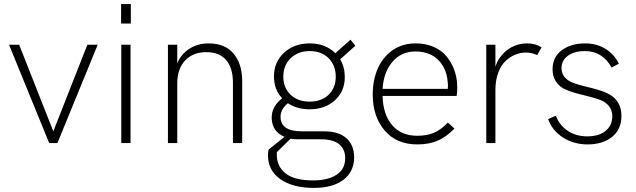

<svg xmlns="http://www.w3.org/2000/svg" viewBox="-20 -710 3155 953"><path d="M224.1 0 24.9 -487.8H75.2L244.6 -58.1L413.6 -487.8H464.8L265.1 0Z M581.1 -593.3V-689.9H629.4V-593.3ZM582 0V-487.8H627.9V0Z M813.5 0V-487.8H859.9V-396.5Q880.4 -443.4 921.6 -469Q962.9 -494.6 1015.6 -494.6Q1095.2 -494.6 1137.7 -445.8Q1180.2 -397 1182.1 -314.5V0H1136.2V-299.3Q1136.2 -372.6 1102.5 -411.9Q1068.8 -451.2 1004.4 -451.2Q938 -451.2 898.9 -409.9Q859.9 -368.7 859.9 -295.9V0Z M1589.4 -58.1Q1661.1 -58.1 1699.5 -23.9Q1737.8 10.3 1737.8 71.3Q1737.8 141.1 1685.1 181.9Q1632.3 222.7 1537.6 222.7Q1433.1 222.7 1371.6 179.4Q1310.1 136.2 1310.1 60.5Q1310.1 45.4 1313.5 32.2L1392.1 -30.8Q1330.6 -56.6 1328.6 -123.5Q1327.1 -180.2 1380.4 -222.2Q1339.8 -265.6 1339.8 -330.6Q1339.8 -402.3 1390.1 -448.5Q1440.4 -494.6 1517.1 -494.6Q1595.7 -494.6 1644.5 -445.8L1719.7 -513.2L1743.7 -482.9L1668.5 -415.5Q1691.4 -376.5 1691.4 -328.1Q1691.4 -256.3 1642.1 -211.9Q1592.8 -167.5 1516.1 -167.5Q1453.6 -167.5 1409.2 -197.8Q1370.6 -166.5 1372.6 -127.4Q1374.5 -58.1 1478.5 -58.1ZM1517.6 -456.5Q1459 -456.5 1422.6 -420.9Q1386.2 -385.3 1386.2 -329.6Q1386.2 -274.4 1422.1 -240Q1458 -205.6 1517.1 -205.6Q1575.7 -205.6 1611.1 -239.7Q1646.5 -273.9 1646.5 -329.1Q1646.5 -385.7 1611.1 -421.1Q1575.7 -456.5 1517.6 -456.5ZM1534.7 185.5Q1605.5 185.5 1649.4 158Q1693.4 130.4 1693.4 74.7Q1693.4 31.2 1663.8 6.3Q1634.3 -18.6 1572.8 -18.6H1456.5Q1439 -18.6 1421.9 -21.5L1354 45.4V59.6Q1354 115.2 1397.2 150.4Q1440.4 185.5 1534.7 185.5Z M2051.3 6.8Q1948.2 6.8 1889.2 -62.3Q1830.1 -131.3 1830.1 -241.2Q1830.1 -312.5 1855 -369.6Q1879.9 -426.8 1928.7 -460.7Q1977.5 -494.6 2043 -494.6Q2087.9 -494.6 2124 -480.7Q2160.2 -466.8 2183.1 -444.3Q2206.1 -421.9 2221.4 -392.6Q2236.8 -363.3 2243.2 -334.2Q2249.5 -305.2 2249.5 -275.9Q2249.5 -245.1 2246.6 -233.9H1878.9Q1881.3 -140.6 1926.8 -88.4Q1972.2 -36.1 2051.3 -36.1Q2099.6 -36.1 2133.8 -50.8Q2168 -65.4 2203.1 -101.6L2235.8 -71.8Q2193.8 -29.3 2151.4 -11.2Q2108.9 6.8 2051.3 6.8ZM1878.9 -269H2202.6Q2204.1 -284.7 2202.6 -299.3Q2201.2 -321.8 2195.3 -343Q2189.5 -364.3 2176.8 -384.8Q2164.1 -405.3 2146.2 -420.7Q2128.4 -436 2101.6 -445.3Q2074.7 -454.6 2042.5 -454.6Q1972.2 -454.6 1928.2 -403.6Q1884.3 -352.5 1878.9 -269Z M2393.6 0V-487.8H2439V-378.9Q2451.2 -417.5 2477.8 -444.3Q2504.4 -471.2 2534.7 -482.9Q2564.9 -494.6 2596.2 -494.6Q2637.7 -494.6 2668 -475.1L2646.5 -436.5Q2619.6 -449.2 2590.3 -449.2Q2563.5 -449.2 2537.6 -438.7Q2511.7 -428.2 2489.3 -407.2Q2466.8 -386.2 2452.9 -348.9Q2439 -311.5 2439 -263.2V0Z M2896.5 6.8Q2826.7 6.8 2773.4 -28.1Q2720.2 -63 2700.7 -119.1L2739.3 -135.7Q2754.9 -90.8 2796.1 -62Q2837.4 -33.2 2894.5 -33.2Q2953.1 -33.2 2986.1 -60.5Q3019 -87.9 3019 -132.8Q3019 -163.1 3002.7 -183.3Q2986.3 -203.6 2960.2 -213.6Q2934.1 -223.6 2902.6 -231.2Q2871.1 -238.8 2839.4 -247.3Q2807.6 -255.9 2781.5 -268.3Q2755.4 -280.8 2739 -305.7Q2722.7 -330.6 2722.7 -366.7Q2722.7 -426.3 2768.1 -460.4Q2813.5 -494.6 2884.8 -494.6Q2940.4 -494.6 2983.9 -468.5Q3027.3 -442.4 3051.8 -394L3015.6 -374.5Q2995.6 -412.6 2961.9 -434.6Q2928.2 -456.5 2883.3 -456.5Q2830.6 -456.5 2798.8 -433.3Q2767.1 -410.2 2767.1 -372.1Q2767.1 -344.7 2783.4 -326.2Q2799.8 -307.6 2826.2 -298.1Q2852.5 -288.6 2884 -281.2Q2915.5 -273.9 2947.3 -264.6Q2979 -255.4 3005.4 -241.2Q3031.7 -227.1 3048.1 -200.2Q3064.5 -173.3 3064.5 -134.8Q3064.5 -67.4 3017.8 -30.3Q2971.2 6.8 2896.5 6.8Z"/></svg>

Font: HK Grotesk Light Legacy
Style: Regular
Weight: 300
Designer: Alfredo Marco Pradil
Foundry: Hanken Design Co.
Version: Version 2.022;PS 002.022;hotconv 1.0.88;makeotf.lib2.5.64775